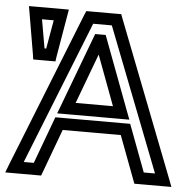

<svg xmlns="http://www.w3.org/2000/svg" viewBox="-109 -725 797 800"><g transform="rotate(5 289.5 -324.5)"><path d="M624 -9 372 -658 366 -674H349H237H220L213 -658L-45 -9L-58 25H-22H75H92L98 9L165 -172H408L476 9L482 25H500H601H637L624 -9ZM564 -25H517L449 -206L443 -222H426H148H130L124 -206L57 -25H15L253 -624H331L564 -25ZM365 -289H209L287 -498L365 -289ZM425 -273 315 -566 309 -582H292H283H265L259 -566L149 -273L136 -239H173H402H438L425 -273ZM113 -475 142 -645 147 -674H118H10H-20L-15 -645L14 -475L17 -454H39H89H110L113 -475ZM67 -504H60L39 -624H88L67 -504Z"/></g></svg>

Font: Gamestation DisplayOutline
Style: Regular
Weight: 400
Designer: Jonas Hecksher
Foundry: Jonas Hecksher, Playtypeª, e-types AS
Version: Version 1.003